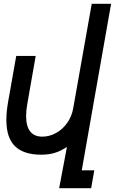

<svg xmlns="http://www.w3.org/2000/svg" viewBox="-20 -795 640 1011"><path d="M197 19.5Q104.5 19.5 59 -25Q13.5 -69.5 13.5 -163Q13.5 -207 23 -260.5L65.5 -500.5H168L124 -249.5Q117.5 -214 117.5 -183.5Q117.5 -130.5 138.8 -103Q160 -75.5 203 -75.5Q240 -75.5 274.8 -94.5Q309.5 -113.5 333.8 -147.8Q358 -182 365.5 -225L463 -775H565L410.5 102H476.5L460 196H291.5L332.5 -21.5Q299.5 0.5 268.2 10Q237 19.5 197 19.5Z"/></svg>

Font: JuliaMono Medium
Style: Italic
Weight: 500
Italic angle: -9°
Monospace: yes
Designer: cormullion
Foundry: corm
Version: Version 0.054; ttfautohint (v1.8.4)